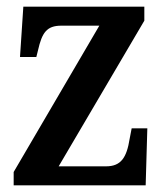

<svg xmlns="http://www.w3.org/2000/svg" viewBox="-20 -556 493 576"><path d="M21 0H417L422 -171H375L369 -140C360 -83 343 -57 298 -57H156L413 -494V-536H50L40 -385H89L94 -405C106 -458 120 -479 164 -479H278L21 -40Z"/></svg>

Font: Noto Serif Devanagari Condensed SemiBold
Style: Regular
Weight: 600
Width: 3
Designer: Universal Thirst, Indian Type Foundry and the Monotype Design Team
Foundry: Monotype Imaging Inc.
Version: Version 2.004